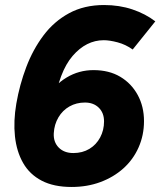

<svg xmlns="http://www.w3.org/2000/svg" viewBox="-20 -732 638 764"><path d="M265 12Q194 12 146 -13Q98 -38 72 -83.5Q46 -129 39.5 -189.5Q33 -250 45 -320Q58 -395 84.5 -465Q111 -535 153 -591Q195 -647 255 -679.5Q315 -712 394 -712Q455 -712 507 -694.5Q559 -677 598 -647L508 -535Q480 -555 448 -563.5Q416 -572 393 -572Q323 -572 269 -509.5Q215 -447 195 -314L164 -341Q196 -394 245 -423.5Q294 -453 352 -453Q414 -453 458.5 -426.5Q503 -400 528 -354Q553 -308 553 -250Q553 -194 531.5 -145.5Q510 -97 471 -62Q432 -27 379.5 -7.5Q327 12 265 12ZM272 -123Q308 -123 335.5 -139.5Q363 -156 378.5 -185Q394 -214 394 -249Q394 -283 373 -303.5Q352 -324 318 -324Q284 -324 256.5 -308.5Q229 -293 212.5 -265Q196 -237 194 -202Q192 -167 213.5 -145Q235 -123 272 -123Z"/></svg>

Font: Figtree ExtraBold
Style: Italic
Weight: 800
Italic angle: -9.5°
Foundry: Erik Kennedy
Version: Version 2.001;gftools[0.9.30]